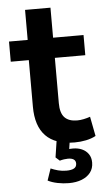

<svg xmlns="http://www.w3.org/2000/svg" viewBox="-57 -674 503 911"><g transform="rotate(-5 194.0 -218.5)"><path d="M278 10Q186 10 140.5 -37Q95 -84 95 -176V-398H9V-494H98V-637H219V-494H364V-398H219V-182Q219 -135 239 -114Q259 -93 299 -93Q314 -93 330.5 -96.5Q347 -100 361 -105L379 -12Q359 -1 332.5 4.5Q306 10 278 10ZM234 200Q207 200 180 194.5Q153 189 134 179L153 123Q169 130 187.5 135Q206 140 227 140Q251 140 263.5 133Q276 126 276 110Q276 97 266.5 90.5Q257 84 239 84Q231 84 220.5 85.5Q210 87 200 90L181 73L195 -19H258L246 60L216 47Q226 42 239.5 40Q253 38 267 38Q291 38 310 46.5Q329 55 340.5 71.5Q352 88 352 112Q352 140 337 159.5Q322 179 295.5 189.5Q269 200 234 200Z"/></g></svg>

Font: Nunito Sans 10pt SemiCondensed
Style: Bold
Weight: 700
Width: 4
Designer: Vernon Adams
Foundry: Vernon Adams
Version: Version 3.101;gftools[0.9.27]